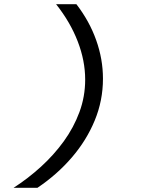

<svg xmlns="http://www.w3.org/2000/svg" viewBox="-20 -728 672 910"><path d="M44.4 162Q113.1 117.9 174.1 62.3Q235.1 6.7 282.3 -58.3Q329.4 -123.4 356.6 -197Q383.7 -270.7 383.7 -350.4Q383.7 -440.7 348.2 -532.2Q312.8 -623.7 245.9 -708H342.1Q403.7 -628.2 435.8 -537.9Q468 -447.7 468 -355.1Q468 -251.5 429 -157.1Q390 -62.6 320.4 18.3Q250.8 99.3 157.6 162Z"/></svg>

Font: Atkinson Hyperlegible Mono ExtraLight
Style: Italic
Weight: 200
Italic angle: -12°
Monospace: yes
Designer: Elliott Scott, Megan Eiswerth, Linus Boman, Theodore Petrosky, Letters from Sweden
Foundry: Applied Design Works, Letters from Sweden
Version: Version 2.001